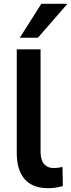

<svg xmlns="http://www.w3.org/2000/svg" viewBox="-20 -978 374 1008"><path d="M233 10Q151 10 109.5 -37.5Q68 -85 68 -175V-719H193V-184Q193 -155 200.5 -135.5Q208 -116 223.5 -106Q239 -96 261 -96Q274 -96 285.5 -97.5Q297 -99 308 -102L310 -1Q291 4 272.5 7Q254 10 233 10ZM84 -780 197 -958H334L179 -780Z"/></svg>

Font: Nunitoga
Style: Bold
Weight: 700
Designer: Vernon Adams
Foundry: Vernon Adams
Version: Version 1.0